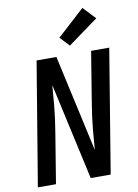

<svg xmlns="http://www.w3.org/2000/svg" viewBox="-105 -1060 809 1127"><g transform="rotate(-10 300.0 -496.0)"><path d="M27 0 149 -735H267L394 -160Q394 -162 394.5 -163Q395 -164 395 -165L404 -276Q408 -317 413.5 -358.5Q419 -400 426 -441L474 -735H582L461 0H342L215 -575Q215 -573 214.5 -572Q214 -571 214 -570L205 -459Q201 -418 195.5 -376.5Q190 -335 183 -294L135 0ZM357 -787 304 -843 467 -992 537 -918Z"/></g></svg>

Font: Iosevka Curly SmBdExObl
Style: Regular
Weight: 600
Width: 7
Italic angle: -9°
Monospace: yes
Designer: Belleve Invis
Foundry: Belleve Invis
Version: Version 11.1.0; ttfautohint (v1.8.3)